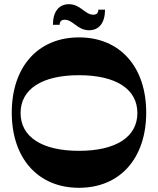

<svg xmlns="http://www.w3.org/2000/svg" viewBox="-20 -886 752 914"><path d="M356 8C551 8 676 -132 676 -350C676 -568 551 -708 356 -708C161 -708 36 -568 36 -350C36 -132 161 8 356 8ZM78 -348C78 -462 180 -528 356 -528C532 -528 634 -462 634 -348C634 -234 532 -168 356 -168C180 -168 78 -234 78 -348ZM232 -768H264C264 -784 272 -792 288 -792C328 -792 348 -742 404 -742C452 -742 480 -778 480 -840H448C448 -824 440 -816 424 -816C384 -816 364 -866 308 -866C260 -866 232 -830 232 -768Z"/></svg>

Font: Ribes
Style: Bold
Weight: 900
Designer: Luigi Gorlero
Foundry: Collletttivo
Version: Version 2.100;Glyphs 3.1.2 (3151)